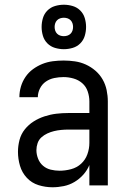

<svg xmlns="http://www.w3.org/2000/svg" viewBox="-20 -784 540 812"><path d="M202 8Q172 8 143 -1Q114 -10 93.5 -32Q73 -54 64.5 -83Q56 -112 56 -142Q56 -167 62.5 -192Q69 -217 85 -237Q101 -257 122.5 -270.5Q144 -284 168.5 -292Q193 -300 218 -303Q243 -306 269 -306H358V-355Q358 -376 351 -397Q344 -418 328 -432Q312 -446 291 -452Q270 -458 249 -458Q229 -458 209.5 -454Q190 -450 174 -439Q158 -428 149 -410Q140 -392 140 -373H62Q62 -396 68.5 -418Q75 -440 88 -459Q101 -478 119.5 -491.5Q138 -505 159 -513.5Q180 -522 203 -525Q226 -528 249 -528Q273 -528 297 -524.5Q321 -521 343 -511Q365 -501 383.5 -485Q402 -469 414 -448Q426 -427 431 -403Q436 -379 436 -355V0H358V-86Q349 -64 332.5 -45.5Q316 -27 295 -14.5Q274 -2 250 3Q226 8 202 8ZM232 -62Q256 -62 280.5 -68.5Q305 -75 323 -91.5Q341 -108 349.5 -131.5Q358 -155 358 -180V-236H269Q254 -236 238.5 -234.5Q223 -233 208.5 -229.5Q194 -226 180 -219.5Q166 -213 155 -203Q144 -193 139 -178.5Q134 -164 134 -149Q134 -131 141 -113Q148 -95 162 -83Q176 -71 194.5 -66.5Q213 -62 232 -62ZM250 -576Q231 -576 212.5 -581.5Q194 -587 180.5 -600.5Q167 -614 161.5 -632.5Q156 -651 156 -670Q156 -689 161.5 -707.5Q167 -726 180.5 -739.5Q194 -753 212.5 -758.5Q231 -764 250 -764Q269 -764 287.5 -758.5Q306 -753 319.5 -739.5Q333 -726 338.5 -707.5Q344 -689 344 -670Q344 -651 338.5 -632.5Q333 -614 319.5 -600.5Q306 -587 287.5 -581.5Q269 -576 250 -576ZM250 -631Q258 -631 265.5 -633.5Q273 -636 278.5 -641.5Q284 -647 286.5 -654.5Q289 -662 289 -670Q289 -678 286.5 -685.5Q284 -693 278.5 -698.5Q273 -704 265.5 -706.5Q258 -709 250 -709Q242 -709 234.5 -706.5Q227 -704 221.5 -698.5Q216 -693 213.5 -685.5Q211 -678 211 -670Q211 -662 213.5 -654.5Q216 -647 221.5 -641.5Q227 -636 234.5 -633.5Q242 -631 250 -631Z"/></svg>

Font: Iosevka NFM
Style: Regular
Weight: 400
Monospace: yes
Designer: Belleve Invis
Foundry: Belleve Invis
Version: Version 29.0.4; ttfautohint (v1.8.4);Nerd Fonts 3.3.0